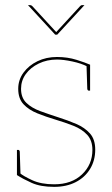

<svg xmlns="http://www.w3.org/2000/svg" viewBox="-20 -720 437 748"><path d="M191 8Q138 8 103.5 -7.5Q69 -23 46 -38V-56L57 -46Q71 -34 105.5 -18Q140 -2 191 -2Q259 -2 299.5 -40.5Q340 -79 340 -136Q340 -173 319.5 -195Q299 -217 266 -230Q233 -243 196 -254Q159 -265 125.5 -278.5Q92 -292 71.5 -314Q51 -336 51 -374Q51 -409 71.5 -437Q92 -465 126 -481.5Q160 -498 202 -498Q243 -498 278 -487Q313 -476 331 -468V-453L320 -461Q297 -473 262 -480.5Q227 -488 202 -488Q163 -488 131 -472.5Q99 -457 80.5 -431.5Q62 -406 62 -374Q62 -339 83 -319Q104 -299 137 -287Q170 -275 207 -263Q245 -251 277.5 -237Q310 -223 330.5 -200Q351 -177 351 -137Q351 -95 331 -62Q311 -29 275 -10.5Q239 8 191 8ZM317 -467 331 -461V-367H325Q323 -367 321.5 -369.5Q320 -372 320 -374ZM60 -36 46 -42V-136H52Q54 -136 55.5 -133.5Q57 -131 57 -129ZM309 -700 203 -585H195L89 -700H98Q102 -700 106 -696L199 -595L292 -696Q293 -697 295 -698.5Q297 -700 300 -700Z"/></svg>

Font: Aleo Thin
Style: Regular
Weight: 250
Designer: Alessio Laiso
Foundry: Alessio Laiso
Version: Version 2.001;gftools[0.9.29]